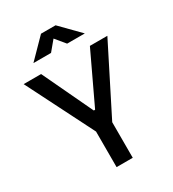

<svg xmlns="http://www.w3.org/2000/svg" viewBox="-213 -1012 1011 1125"><g transform="rotate(-30 293.0 -449.0)"><path d="M246.6 -224.1 9.8 -693.4H127.9L288.6 -354H297.4L458 -693.4H576.2L339.4 -224.1ZM238.3 0V-341.8H347.7V0ZM121.1 -771.5 245.6 -898.4H344.2L468.8 -771.5H349.1L274.4 -861.8H315.4L240.2 -771.5Z"/></g></svg>

Font: Cascadia Mono Medium
Style: Regular
Weight: 500
Monospace: yes
Designer: Aaron Bell
Foundry: Saja Typeworks
Version: Version 2407.024